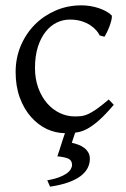

<svg xmlns="http://www.w3.org/2000/svg" viewBox="-20 -489 477 726"><path d="M319.8 111.8Q319.8 129.9 311.3 146.5Q302.7 163.1 284.7 176.8Q266.6 190.4 238 200.7Q209.5 210.9 169.4 216.8L158.7 192.9Q184.1 188.5 201.9 181.9Q219.7 175.3 231 167.5Q242.2 159.7 247.3 151.1Q252.4 142.6 252.4 134.8Q252.4 118.2 239.7 111.6Q227.1 105 196.8 102.1Q199.2 95.2 204.6 79.1Q209 65.4 216.8 40.5Q220.7 29.3 225.6 14.6Q190.4 14.2 157.2 -1Q123.5 -17.1 97.2 -46.9Q70.8 -76.7 54.9 -119.6Q39.1 -162.6 39.1 -216.8Q39.1 -269.5 58.3 -315.4Q77.6 -361.3 111.1 -395.3Q144.5 -429.2 189.9 -449Q235.4 -468.8 288.1 -468.8Q304.2 -468.8 321 -466.1Q337.9 -463.4 353.3 -458.3Q368.7 -453.1 381.6 -446Q394.5 -439 402.8 -430.2Q403.8 -424.3 401.4 -413.6Q398.9 -402.8 394.5 -390.9Q390.1 -378.9 384.8 -367.9Q379.4 -356.9 375 -350.1L356.9 -355Q353 -363.8 344.2 -374Q335.4 -384.3 321.5 -393.6Q307.6 -402.8 288.3 -408.9Q269 -415 244.1 -415Q218.3 -415 194.6 -403.6Q170.9 -392.1 152.6 -369.1Q134.3 -346.2 123.3 -312Q112.3 -277.8 112.3 -231.9Q112.3 -190.4 124.8 -156.5Q137.2 -122.6 158 -98.6Q178.7 -74.7 205.8 -61.8Q232.9 -48.8 262.2 -48.8Q275.9 -48.8 287.6 -50Q299.3 -51.3 313.2 -57.6Q327.1 -64 345.5 -76.7Q363.8 -89.4 391.1 -112.8L410.2 -92.8Q378.4 -55.2 354.2 -33.9Q330.1 -12.7 309.6 -1.7Q289.1 9.3 269.5 11.7Q266.6 12.2 264.2 12.7L251.5 50.8Q264.2 53.7 276.6 58.3Q289.1 63 298.6 70.3Q308.1 77.6 314 87.9Q319.8 98.1 319.8 111.8Z"/></svg>

Font: Gentium Plus Viet
Style: Regular
Weight: 400
Designer: J. Victor Gaultney, Annie Olsen, Iska Routamaa, Becca Hirsbrunner
Foundry: SIL International
Version: Version 5.000